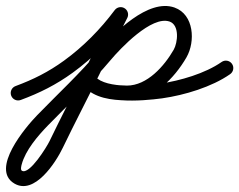

<svg xmlns="http://www.w3.org/2000/svg" viewBox="-45 -306 805 646"><path d="M24.7 30.4C24.7 30.4 24.7 30.4 24.7 30.4C88.9 6.6 143.6 -20.7 199.7 -61.4C269.1 -111.7 329.8 -173.5 381 -242C389.3 -253.1 387 -268.8 376 -277C364.9 -285.3 349.2 -283 341 -272C341 -272 341 -272 341 -272C292.7 -207.4 235.6 -149.3 170.3 -101.9C117.9 -63.9 67.2 -38.6 7.3 -16.4C-5.6 -11.6 -12.2 2.7 -7.4 15.7C-2.6 28.6 11.7 35.2 24.7 30.4ZM338.8 -268.4C338.8 -268.4 338.8 -268.4 338.8 -268.4C306.4 -205.5 275.5 -141.6 244.5 -77.9C204.2 4.8 161.3 86.2 121.5 169.2C112.9 187.1 54.1 283.5 28.7 268.5C23.2 265.2 26.8 251.7 28 247.3C40.7 199.5 82.2 151.2 115.9 116.4C187.1 43.1 261.3 -25.3 327.2 -103.9C359.3 -142.2 465.3 -254.8 525.7 -233.4C525.7 -233.4 525.6 -233.4 525.6 -233.4C525.6 -233.5 525.6 -233.5 525.6 -233.5C559.7 -221.3 553.1 -162.6 539.3 -138.4C539.3 -138.4 539.3 -138.4 539.3 -138.4C539.3 -138.4 539.3 -138.5 539.3 -138.5C507.9 -83.9 450.3 -18 382 -18C382 -18 382.2 -18 382.3 -18C382.5 -18 382.6 -18 382.6 -18C347.6 -18.9 300 -20.6 274.5 -48.8C265.3 -59 249.5 -59.8 239.2 -50.5C229 -41.3 228.2 -25.5 237.5 -15.2C273.6 24.8 330.5 30.7 381.4 32C381.4 32 381.5 32 381.7 32C381.8 32 382 32 382 32C469.8 32 541.7 -42.3 582.7 -113.5C582.7 -113.5 582.7 -113.6 582.7 -113.6C582.7 -113.6 582.7 -113.6 582.7 -113.6C612.7 -166 608.1 -257.1 542.4 -280.5C542.4 -280.5 542.4 -280.5 542.4 -280.6C542.4 -280.6 542.3 -280.6 542.3 -280.6C453.6 -312 338.5 -195.3 288.8 -136.1C223.7 -58.4 150.3 9.2 80.1 81.6C41.5 121.3 -78.9 263 3.3 311.5C71.2 351.6 142.6 240.8 166.5 190.8C206.3 108 249.2 26.6 289.5 -56.1C320.3 -119.4 351 -182.9 383.2 -245.6C389.5 -257.8 384.7 -272.9 372.4 -279.2C360.2 -285.5 345.1 -280.7 338.8 -268.4ZM239.3 -50.6C229 -41.4 228.2 -25.6 237.4 -15.3C291.9 45.5 427.5 34.5 501.3 24.8C501.3 24.8 501.3 24.8 501.4 24.8C501.5 24.8 501.5 24.7 501.5 24.7C575.5 14.2 667.8 -13.4 729.3 -56.5C740.6 -64.4 743.4 -80 735.5 -91.3C727.6 -102.6 712 -105.4 700.7 -97.5C645.6 -58.9 560.6 -34.2 494.5 -24.7C494.5 -24.7 494.5 -24.8 494.6 -24.8C494.7 -24.8 494.7 -24.8 494.7 -24.8C441.7 -17.8 313.8 -5 274.6 -48.7C265.4 -59 249.6 -59.8 239.3 -50.6Z"/></svg>

Font: FRB American Cursive Guidelines Arrows Semibold
Style: Italic
Weight: 600
Italic angle: -25°
Version: Version 2.0;Modular Font Editor K font №1